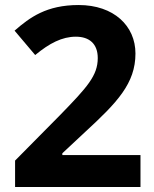

<svg xmlns="http://www.w3.org/2000/svg" viewBox="-20 -744 612 764"><path d="M539 0V-127H228V-134L320 -220C446 -336 519 -412 519 -531C519 -641 433 -724 293 -724C165 -724 99 -675 38 -622L120 -525C177 -572 227 -598 282 -598C335 -598 369 -570 369 -513C369 -443 327 -397 219 -286L40 -105V0Z"/></svg>

Font: Noto Sans Adlam
Style: Bold
Weight: 700
Designer: Mark Jamra, Neil Patel
Foundry: JamraPatel LLC
Version: Version 3.001